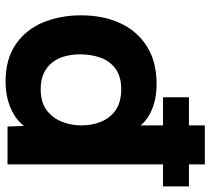

<svg xmlns="http://www.w3.org/2000/svg" viewBox="-53 -695 755 689"><g transform="rotate(90 324.5 -350.5)"><path d="M272 7Q192 7 139 -29.5Q86 -66 60.5 -127.5Q35 -189 35 -264Q35 -343 63 -404Q91 -465 146 -500Q201 -535 283 -535Q311 -535 338.5 -529Q366 -523 389.5 -510.5Q413 -498 430 -478V-558H329V-651H430V-708H570V-651H649V-558H570V0H434L432 -59Q414 -36 388.5 -21.5Q363 -7 334 0Q305 7 272 7ZM300 -119Q347 -119 375.5 -140.5Q404 -162 417 -195.5Q430 -229 430 -265Q430 -304 416.5 -336.5Q403 -369 374.5 -388.5Q346 -408 300 -408Q254 -408 226 -387Q198 -366 186.5 -332.5Q175 -299 175 -261Q175 -233 181.5 -207.5Q188 -182 203 -162Q218 -142 242 -130.5Q266 -119 300 -119Z"/></g></svg>

Font: Onest
Style: Bold
Weight: 700
Designer: Dmitri Voloshin, Andrey Kudryavtsev
Foundry: Dmitri Voloshin, Andrey Kudryavtsev
Version: Version 1.000;gftools[0.9.33]